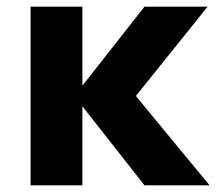

<svg xmlns="http://www.w3.org/2000/svg" viewBox="-20 -558 651 578"><path d="M228 -238V0H72V-538H228V-300L415 -538H605L389 -269L611 0H415Z"/></svg>

Font: Chess Sans
Style: Bold
Weight: 700
Designer: Wolf Bōese
Foundry: Wolf Bōese
Version: Version 7.223